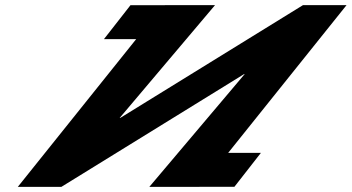

<svg xmlns="http://www.w3.org/2000/svg" viewBox="-20 -723 1357 741"><path d="M924.3 -437.1H922.2L217 -1.9H48.8L505.6 -572H381.2L483.6 -703H616.3L616.4 -703.1H809.8L441.9 -267.9H444L1149.2 -703.1H1317.4L860.6 -133H986.9L884.6 -2H749.8L749.7 -1.9H556.4Z"/></svg>

Font: Hussar
Style: BdSuprExtOblFive
Weight: 700
Foundry: Cannot Into Space Fonts
Version: Version 2.00